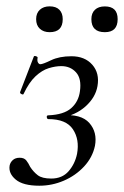

<svg xmlns="http://www.w3.org/2000/svg" viewBox="-20 -580 394 611"><path d="M108.2 -375.6Q116.2 -375.6 142.5 -388.3Q168.8 -401 207.4 -401Q250 -401 273.7 -374Q297.4 -347 290.2 -306Q284 -270 252.3 -241.5Q220.6 -213 172.8 -205L176.8 -213Q238.4 -218 264.3 -188.6Q290.2 -159.2 282.2 -116Q274.4 -79 247.5 -50.1Q220.6 -21.2 183.2 -5.1Q145.8 11 105 11Q53.4 11 30 -8.6Q6.6 -28.2 10.6 -53Q12.6 -63.2 20.7 -70.6Q28.8 -78 42.8 -78Q57 -78 63.8 -69.3Q70.6 -60.6 76 -49Q86.4 -33 100.2 -22.4Q114 -11.8 143.2 -11.8Q178 -11.8 198.3 -35.1Q218.6 -58.4 225.2 -90.4Q233.6 -136 212.1 -168.5Q190.6 -201 133.8 -201Q129.8 -201 128.9 -207Q128 -213 133.8 -213Q183.2 -215 206.7 -235.9Q230.2 -256.8 234.4 -289.8Q240 -329.8 222 -349.7Q204 -369.6 175 -369.6Q156.4 -369.6 135 -363Q113.6 -356.4 93 -337.2Q72.4 -318 55 -281Q54 -278 48.5 -280.5Q43 -283 44 -287L87.6 -400Q88.8 -403 94.7 -401Q100.6 -399 99.6 -396Q97.8 -386 101 -380.8Q104.2 -375.6 108.2 -375.6ZM138 -477.6Q118.6 -477.6 106.8 -488.5Q95 -499.4 95 -519Q95 -538.2 106.8 -549Q118.6 -559.8 138 -559.8Q158.3 -559.8 168.9 -549Q179.6 -538.2 179.6 -519Q179.6 -477.6 138 -477.6ZM313.7 -477.6Q270.8 -477.6 270.8 -519Q270.8 -538.2 282.1 -548.9Q293.3 -559.6 313.7 -559.6Q354.4 -559.6 354.4 -519Q354.4 -477.6 313.7 -477.6Z"/></svg>

Font: Cormorant Light
Style: Italic
Weight: 300
Italic angle: -10°
Designer: Christian Thalmann (Catharsis Fonts)
Foundry: Catharsis Fonts
Version: Version 4.000